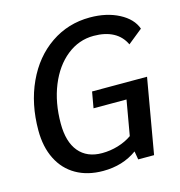

<svg xmlns="http://www.w3.org/2000/svg" viewBox="-107 -805 855 911"><g transform="rotate(-15 321.0 -350.0)"><path d="M335 -368H605L541 0H463L456 -41Q386 10 289 10Q213 10 157 -22Q101 -54 71 -114Q41 -174 41 -255Q41 -385 89 -489Q137 -593 222.5 -651.5Q308 -710 415 -710Q497 -710 557.5 -678.5Q618 -647 636 -596L564 -538Q545 -579 506 -600Q467 -621 410 -621Q337 -621 278 -574Q219 -527 185.5 -444.5Q152 -362 152 -259Q152 -169 192 -121Q232 -73 306 -73Q346 -73 384.5 -84.5Q423 -96 453 -117L483 -289H321Z"/></g></svg>

Font: Sarabun Medium
Style: Italic
Weight: 500
Italic angle: -10°
Designer: Suppakit Chalermlarp | Katatrad Co.,Ltd.
Foundry: Cadson Demak Co.,Ltd.
Version: Version 1.000; ttfautohint (v1.6)